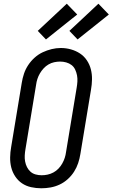

<svg xmlns="http://www.w3.org/2000/svg" viewBox="-20 -1004 605 1032"><path d="M202 8Q174 8 147 2Q120 -4 98.5 -18.5Q77 -33 62 -55.5Q47 -78 40.5 -104Q34 -130 34.5 -158Q35 -186 40 -214L97 -559Q101 -584 109 -608Q117 -632 131.5 -654Q146 -676 166 -694Q186 -712 209.5 -723Q233 -734 257.5 -740Q282 -746 307 -746Q335 -746 361.5 -738.5Q388 -731 410 -716.5Q432 -702 447 -679.5Q462 -657 468.5 -631Q475 -605 474.5 -577Q474 -549 469 -521L412 -176Q408 -151 400 -127Q392 -103 378 -81Q364 -59 344 -41Q324 -23 300.5 -12Q277 -1 252 3.5Q227 8 202 8ZM204 -62Q220 -62 236 -65.5Q252 -69 267 -77Q282 -85 294 -97.5Q306 -110 314.5 -125Q323 -140 328 -155.5Q333 -171 335 -187L392 -532Q395 -549 396 -566Q397 -583 394 -599Q391 -615 384 -630Q377 -645 364.5 -654.5Q352 -664 336 -668.5Q320 -673 303 -673Q287 -673 271 -669.5Q255 -666 240.5 -657.5Q226 -649 214.5 -636.5Q203 -624 194.5 -609.5Q186 -595 181 -579.5Q176 -564 174 -548L117 -203Q114 -186 113 -169Q112 -152 115 -136Q118 -120 125 -106Q132 -92 143.5 -81.5Q155 -71 171 -66.5Q187 -62 204 -62ZM397 -792 353 -838 509 -984 565 -926ZM227 -792 183 -838 339 -984 395 -926Z"/></svg>

Font: Iosevka Curly Slab Oblique
Style: Regular
Weight: 400
Italic angle: -9°
Monospace: yes
Designer: Belleve Invis
Foundry: Belleve Invis
Version: Version 11.1.0; ttfautohint (v1.8.3)